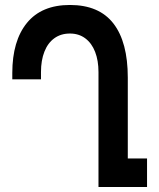

<svg xmlns="http://www.w3.org/2000/svg" viewBox="-20 -753 640 773"><path d="M261.5 -618Q225 -618 198.8 -599Q172.5 -580 158.8 -545Q145 -510 145 -463V-433.5H29.5V-459Q29.5 -588.5 88.5 -660.8Q147.5 -733 261.5 -733Q379 -733 436.8 -658.2Q494.5 -583.5 494.5 -440.5V-115H572V0H376.5V-463Q376.5 -509 363 -544Q349.5 -579 323.5 -598.5Q297.5 -618 261.5 -618Z"/></svg>

Font: JuliaMono SemiBold
Style: Regular
Weight: 600
Monospace: yes
Designer: cormullion
Foundry: corm
Version: Version 0.055; ttfautohint (v1.8.4)